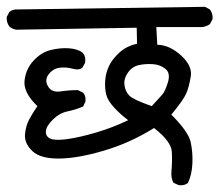

<svg xmlns="http://www.w3.org/2000/svg" viewBox="-22 -579 656 574"><path d="M512.7 -25.4 497.1 -32.2Q488.3 -45.9 490.7 -69.8Q493.2 -93.8 491.7 -125Q490.2 -156.2 438.5 -196.3Q368.2 -152.3 289.6 -128.9Q210.9 -105.5 154.8 -105Q98.6 -104.5 74.7 -127.4Q50.8 -150.4 52.7 -176.3Q54.7 -202.1 65.4 -222.2Q76.2 -242.2 89.8 -261.7Q47.9 -301.8 51.3 -336.9Q54.7 -372.1 78.1 -397.5Q101.6 -422.9 130.4 -429.7Q159.2 -436.5 184.6 -434.6Q210 -432.6 224.6 -421.9Q235.4 -410.2 232.4 -391.6L224.6 -377Q214.8 -368.2 195.3 -373.5Q175.8 -378.9 156.2 -376.5Q136.7 -374 123.5 -356.9Q110.4 -339.8 121.6 -320.8Q132.8 -301.8 158.7 -305.7Q184.6 -309.6 210.9 -309.6L226.6 -301.8Q235.4 -292 233.4 -275.4L226.6 -260.7Q204.1 -251 180.2 -246.1Q156.2 -241.2 136.2 -221.7Q116.2 -202.1 115.2 -186.5Q114.3 -170.9 128.4 -164.6Q142.6 -158.2 178.7 -163.1Q214.8 -168 264.6 -182.6Q314.5 -197.3 361.3 -219.7Q339.8 -235.4 319.8 -256.8Q299.8 -278.3 295.4 -296.9Q291 -315.4 292.5 -337.9Q293.9 -360.4 303.7 -381.3Q313.5 -402.3 335 -421.9Q356.4 -441.4 387.7 -448.2L386.7 -496.1L26.4 -490.2Q14.6 -492.2 5.9 -500Q-2.9 -511.7 -2 -528.3L5.9 -543Q15.6 -551.8 32.2 -550.8L590.8 -558.6L605.5 -550.8Q615.2 -538.1 613.3 -521.5L605.5 -506.8Q595.7 -500 583 -498H445.3L448.2 -445.3Q485.4 -444.3 519.5 -413.1Q553.7 -381.8 548.3 -350.1Q543 -318.4 534.7 -299.3Q526.4 -280.3 490.2 -236.3Q541 -185.5 547.9 -154.8Q554.7 -124 553.2 -90.8Q551.8 -57.6 540 -32.2Q529.3 -23.4 512.7 -25.4ZM462.9 -295.9Q471.7 -305.7 480 -333Q488.3 -360.4 472.7 -373Q457 -385.7 435.1 -387.2Q413.1 -388.7 393.1 -384.3Q373 -379.9 360.4 -361.8Q347.7 -343.8 350.1 -324.7Q352.5 -305.7 364.3 -293.5Q376 -281.2 431.6 -261.7Z"/></svg>

Font: NaikaiFont
Style: Regular
Weight: 400
Version: Version 1.67